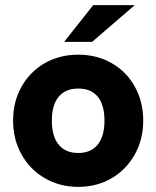

<svg xmlns="http://www.w3.org/2000/svg" viewBox="-20 -717 609 748"><path d="M31 -247Q31 -321 64 -379.5Q97 -438 154.5 -471Q212 -504 285 -504Q357 -504 415 -471Q473 -438 505.5 -379Q538 -320 538 -247Q538 -174 505 -115Q472 -56 414.5 -22.5Q357 11 285 11Q213 11 155 -22.5Q97 -56 64 -115Q31 -174 31 -247ZM387 -247Q387 -308 361 -340Q335 -372 285 -372Q235 -372 208.5 -340Q182 -308 182 -247Q182 -186 208.5 -153.5Q235 -121 285 -121Q334 -121 360.5 -153.5Q387 -186 387 -247ZM343 -697H505L339 -554H230Z"/></svg>

Font: Hanken Grotesk Black
Style: Regular
Weight: 900
Designer: Alfredo Marco Pradil
Foundry: Hanken Design Co.
Version: Version 3.014